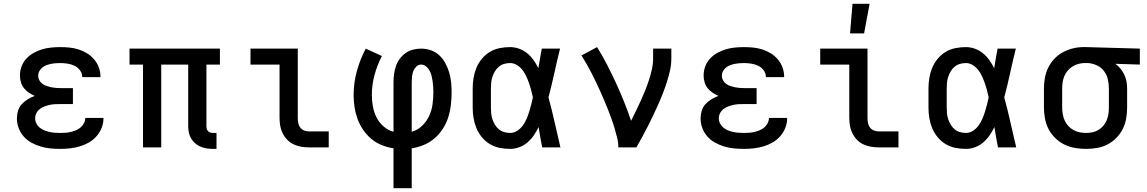

<svg xmlns="http://www.w3.org/2000/svg" viewBox="-20 -776 6040 1011"><path d="M298 8Q271 8 245 5.5Q219 3 194 -4.5Q169 -12 146 -24.5Q123 -37 105.5 -56.5Q88 -76 78.5 -101Q69 -126 69 -152Q69 -173 75 -193Q81 -213 95 -228Q109 -243 126.5 -253.5Q144 -264 163 -271Q147 -278 132 -288Q117 -298 106 -312Q95 -326 90 -343.5Q85 -361 85 -378Q85 -403 93.5 -426Q102 -449 118.5 -467Q135 -485 156.5 -497Q178 -509 201 -516Q224 -523 248.5 -525.5Q273 -528 297 -528Q322 -528 346.5 -525.5Q371 -523 394.5 -515.5Q418 -508 439 -495Q460 -482 476 -463Q492 -444 500.5 -420.5Q509 -397 509 -372V-370H413V-371Q413 -390 401 -406Q389 -422 372 -430Q355 -438 335.5 -441Q316 -444 297 -444Q285 -444 272.5 -443Q260 -442 248 -439.5Q236 -437 224 -432.5Q212 -428 202.5 -420Q193 -412 187 -401Q181 -390 181 -377Q181 -365 187 -353.5Q193 -342 203.5 -334.5Q214 -327 226 -323Q238 -319 250 -316.5Q262 -314 274.5 -313Q287 -312 300 -312H364V-228H300Q286 -228 271.5 -227.5Q257 -227 243 -224Q229 -221 215.5 -216Q202 -211 190.5 -202.5Q179 -194 172 -181Q165 -168 165 -153Q165 -139 171.5 -126Q178 -113 189 -104Q200 -95 213.5 -89.5Q227 -84 241 -81Q255 -78 269 -77Q283 -76 298 -76Q312 -76 326 -77Q340 -78 354 -81.5Q368 -85 381 -90.5Q394 -96 405 -105.5Q416 -115 422.5 -128Q429 -141 429 -155H525Q525 -128 515.5 -103.5Q506 -79 488.5 -59Q471 -39 448.5 -26Q426 -13 401 -5.5Q376 2 350 5Q324 8 298 8Z M1102 8Q1085 8 1068.5 5.5Q1052 3 1036.5 -3.5Q1021 -10 1008 -21Q995 -32 986.5 -46.5Q978 -61 974.5 -77.5Q971 -94 971 -111V-436H829V0H733V-436H662V-520H1138V-436H1067V-111Q1067 -104 1069 -97Q1071 -90 1076 -85Q1081 -80 1088 -78Q1095 -76 1102 -76H1120V8Z M1607 0Q1586 0 1565.5 -3.5Q1545 -7 1526 -16Q1507 -25 1492.5 -40Q1478 -55 1468.5 -74Q1459 -93 1455.5 -113.5Q1452 -134 1452 -155V-436H1299V-520H1548V-155Q1548 -142 1550.5 -128.5Q1553 -115 1561 -104.5Q1569 -94 1581.5 -89Q1594 -84 1607 -84H1711V0Z M2052 215V5Q2020 0 1990 -12Q1960 -24 1935.5 -44.5Q1911 -65 1892.5 -92Q1874 -119 1863 -149Q1852 -179 1847 -211Q1842 -243 1842 -275Q1842 -339 1859 -401.5Q1876 -464 1906 -520L1991 -481Q1966 -433 1952 -381Q1938 -329 1938 -276Q1938 -246 1943.5 -215.5Q1949 -185 1962.5 -158Q1976 -131 1999.5 -110.5Q2023 -90 2052 -82V-343Q2052 -365 2055 -386.5Q2058 -408 2065 -428.5Q2072 -449 2085 -466.5Q2098 -484 2115.5 -496.5Q2133 -509 2154.5 -514.5Q2176 -520 2197 -520Q2224 -520 2249.5 -511Q2275 -502 2294 -484Q2313 -466 2325.5 -442.5Q2338 -419 2345.5 -393.5Q2353 -368 2355.5 -341.5Q2358 -315 2358 -289Q2358 -256 2354 -222.5Q2350 -189 2340 -157.5Q2330 -126 2311.5 -97.5Q2293 -69 2268 -47.5Q2243 -26 2212 -13Q2181 0 2148 5V215ZM2148 -82Q2179 -91 2202.5 -113.5Q2226 -136 2239.5 -165Q2253 -194 2257.5 -226Q2262 -258 2262 -290Q2262 -305 2261 -319.5Q2260 -334 2258 -348.5Q2256 -363 2252.5 -377Q2249 -391 2242 -404Q2235 -417 2223.5 -426.5Q2212 -436 2197 -436Q2183 -436 2172 -425Q2161 -414 2156 -400.5Q2151 -387 2149.5 -372.5Q2148 -358 2148 -343Z M2666 8Q2638 8 2610.5 2.5Q2583 -3 2559 -17.5Q2535 -32 2517 -54Q2499 -76 2488.5 -101.5Q2478 -127 2473.5 -154.5Q2469 -182 2469 -210V-310Q2469 -338 2473.5 -365.5Q2478 -393 2488.5 -418.5Q2499 -444 2517 -466Q2535 -488 2559 -502.5Q2583 -517 2610.5 -522.5Q2638 -528 2666 -528Q2690 -528 2713.5 -519.5Q2737 -511 2756 -495.5Q2775 -480 2789.5 -459.5Q2804 -439 2815 -417Q2819 -443 2823.5 -468.5Q2828 -494 2833 -520H2929Q2913 -456 2899 -391.5Q2885 -327 2868 -263Q2886 -198 2900.5 -132Q2915 -66 2931 0H2835Q2830 -27 2825 -53.5Q2820 -80 2816 -107Q2805 -84 2791 -63.5Q2777 -43 2758 -26.5Q2739 -10 2715 -1Q2691 8 2666 8ZM2666 -76Q2686 -76 2703 -87Q2720 -98 2732 -114Q2744 -130 2752 -148.5Q2760 -167 2766 -186Q2772 -205 2777 -224.5Q2782 -244 2786 -263Q2782 -282 2777 -301Q2772 -320 2765.5 -338.5Q2759 -357 2751 -374.5Q2743 -392 2731 -407.5Q2719 -423 2702 -433.5Q2685 -444 2666 -444Q2650 -444 2634.5 -439.5Q2619 -435 2607 -425Q2595 -415 2586.5 -401Q2578 -387 2573 -372Q2568 -357 2566.5 -341.5Q2565 -326 2565 -310V-210Q2565 -194 2566.5 -178.5Q2568 -163 2573 -148Q2578 -133 2586.5 -119Q2595 -105 2607 -95Q2619 -85 2634.5 -80.5Q2650 -76 2666 -76Z M3236 0Q3236 -26 3229.5 -51.5Q3223 -77 3215.5 -102.5Q3208 -128 3199 -152.5Q3190 -177 3180.5 -201.5Q3171 -226 3160.5 -250Q3150 -274 3139.5 -298Q3129 -322 3117.5 -345.5Q3106 -369 3094 -392.5Q3082 -416 3069 -438.5Q3056 -461 3042 -484L3124 -528Q3152 -483 3176.5 -435.5Q3201 -388 3223.5 -339Q3246 -290 3266 -240.5Q3286 -191 3303 -140Q3316 -166 3329 -192.5Q3342 -219 3354 -245.5Q3366 -272 3377 -299Q3388 -326 3397 -354Q3406 -382 3412.5 -410.5Q3419 -439 3419 -468V-520H3515V-468Q3515 -436 3508 -405Q3501 -374 3491.5 -344Q3482 -314 3470.5 -284.5Q3459 -255 3446 -226Q3433 -197 3419.5 -168.5Q3406 -140 3391.5 -111.5Q3377 -83 3362 -55.5Q3347 -28 3331 0Z M3898 8Q3871 8 3845 5.5Q3819 3 3794 -4.5Q3769 -12 3746 -24.5Q3723 -37 3705.5 -56.5Q3688 -76 3678.5 -101Q3669 -126 3669 -152Q3669 -173 3675 -193Q3681 -213 3695 -228Q3709 -243 3726.5 -253.5Q3744 -264 3763 -271Q3747 -278 3732 -288Q3717 -298 3706 -312Q3695 -326 3690 -343.5Q3685 -361 3685 -378Q3685 -403 3693.5 -426Q3702 -449 3718.5 -467Q3735 -485 3756.5 -497Q3778 -509 3801 -516Q3824 -523 3848.5 -525.5Q3873 -528 3897 -528Q3922 -528 3946.5 -525.5Q3971 -523 3994.5 -515.5Q4018 -508 4039 -495Q4060 -482 4076 -463Q4092 -444 4100.5 -420.5Q4109 -397 4109 -372V-370H4013V-371Q4013 -390 4001 -406Q3989 -422 3972 -430Q3955 -438 3935.5 -441Q3916 -444 3897 -444Q3885 -444 3872.5 -443Q3860 -442 3848 -439.5Q3836 -437 3824 -432.5Q3812 -428 3802.5 -420Q3793 -412 3787 -401Q3781 -390 3781 -377Q3781 -365 3787 -353.5Q3793 -342 3803.5 -334.5Q3814 -327 3826 -323Q3838 -319 3850 -316.5Q3862 -314 3874.5 -313Q3887 -312 3900 -312H3964V-228H3900Q3886 -228 3871.5 -227.5Q3857 -227 3843 -224Q3829 -221 3815.5 -216Q3802 -211 3790.5 -202.5Q3779 -194 3772 -181Q3765 -168 3765 -153Q3765 -139 3771.5 -126Q3778 -113 3789 -104Q3800 -95 3813.5 -89.5Q3827 -84 3841 -81Q3855 -78 3869 -77Q3883 -76 3898 -76Q3912 -76 3926 -77Q3940 -78 3954 -81.5Q3968 -85 3981 -90.5Q3994 -96 4005 -105.5Q4016 -115 4022.5 -128Q4029 -141 4029 -155H4125Q4125 -128 4115.5 -103.5Q4106 -79 4088.5 -59Q4071 -39 4048.5 -26Q4026 -13 4001 -5.5Q3976 2 3950 5Q3924 8 3898 8Z M4607 0Q4586 0 4565.5 -3.5Q4545 -7 4526 -16Q4507 -25 4492.5 -40Q4478 -55 4468.5 -74Q4459 -93 4455.5 -113.5Q4452 -134 4452 -155V-436H4299V-520H4548V-155Q4548 -142 4550.5 -128.5Q4553 -115 4561 -104.5Q4569 -94 4581.5 -89Q4594 -84 4607 -84H4711V0ZM4456 -600 4469 -756H4559L4530 -600Z M5066 8Q5038 8 5010.5 2.5Q4983 -3 4959 -17.5Q4935 -32 4917 -54Q4899 -76 4888.5 -101.5Q4878 -127 4873.5 -154.5Q4869 -182 4869 -210V-310Q4869 -338 4873.5 -365.5Q4878 -393 4888.5 -418.5Q4899 -444 4917 -466Q4935 -488 4959 -502.5Q4983 -517 5010.5 -522.5Q5038 -528 5066 -528Q5090 -528 5113.5 -519.5Q5137 -511 5156 -495.5Q5175 -480 5189.5 -459.5Q5204 -439 5215 -417Q5219 -443 5223.5 -468.5Q5228 -494 5233 -520H5329Q5313 -456 5299 -391.5Q5285 -327 5268 -263Q5286 -198 5300.5 -132Q5315 -66 5331 0H5235Q5230 -27 5225 -53.5Q5220 -80 5216 -107Q5205 -84 5191 -63.5Q5177 -43 5158 -26.5Q5139 -10 5115 -1Q5091 8 5066 8ZM5066 -76Q5086 -76 5103 -87Q5120 -98 5132 -114Q5144 -130 5152 -148.5Q5160 -167 5166 -186Q5172 -205 5177 -224.5Q5182 -244 5186 -263Q5182 -282 5177 -301Q5172 -320 5165.5 -338.5Q5159 -357 5151 -374.5Q5143 -392 5131 -407.5Q5119 -423 5102 -433.5Q5085 -444 5066 -444Q5050 -444 5034.5 -439.5Q5019 -435 5007 -425Q4995 -415 4986.5 -401Q4978 -387 4973 -372Q4968 -357 4966.5 -341.5Q4965 -326 4965 -310V-210Q4965 -194 4966.5 -178.5Q4968 -163 4973 -148Q4978 -133 4986.5 -119Q4995 -105 5007 -95Q5019 -85 5034.5 -80.5Q5050 -76 5066 -76Z M5699 8Q5670 8 5640.5 3Q5611 -2 5584.5 -15Q5558 -28 5536.5 -49Q5515 -70 5501.5 -96Q5488 -122 5482.5 -151.5Q5477 -181 5477 -210V-310Q5477 -338 5482 -366Q5487 -394 5499.5 -419.5Q5512 -445 5531.5 -466Q5551 -487 5576 -500.5Q5601 -514 5628.5 -521Q5656 -528 5684 -528H5700L5982 -520V-436L5853 -440Q5868 -429 5880 -414.5Q5892 -400 5900 -383Q5908 -366 5911.5 -347.5Q5915 -329 5915 -310V-210Q5915 -181 5910 -152Q5905 -123 5892 -97Q5879 -71 5858.5 -50Q5838 -29 5812 -15.5Q5786 -2 5757 3Q5728 8 5699 8ZM5699 -76Q5716 -76 5733 -79.5Q5750 -83 5764.5 -92Q5779 -101 5790 -114Q5801 -127 5807.5 -143Q5814 -159 5816.5 -176Q5819 -193 5819 -210V-310Q5819 -334 5813.5 -358Q5808 -382 5793.5 -401.5Q5779 -421 5756.5 -431.5Q5734 -442 5710 -444H5691Q5675 -444 5658.5 -439.5Q5642 -435 5627.5 -426Q5613 -417 5602 -404Q5591 -391 5584.5 -375.5Q5578 -360 5575.5 -343.5Q5573 -327 5573 -310V-210Q5573 -193 5576 -175.5Q5579 -158 5586 -142Q5593 -126 5605 -113Q5617 -100 5632 -91.5Q5647 -83 5664.5 -79.5Q5682 -76 5699 -76Z"/></svg>

Font: Iosevka Fixed Medium Extended
Style: Regular
Weight: 500
Width: 7
Monospace: yes
Designer: Belleve Invis
Foundry: Belleve Invis
Version: Version 24.1.1; ttfautohint (v1.8.4)